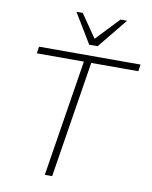

<svg xmlns="http://www.w3.org/2000/svg" viewBox="-99 -1008 855 1081"><g transform="rotate(10 328.0 -467.5)"><path d="M233 0 339 -666H70L76 -705H656L650 -666H381L275 0ZM352 -765 249 -935H285L376 -803L501 -935H539L400 -765Z"/></g></svg>

Font: Nunito Sans ExtraLight
Style: Italic
Weight: 200
Italic angle: -9°
Designer: Vernon Adams
Foundry: Vernon Adams
Version: Version 3.006; ttfautohint (v1.8.3)